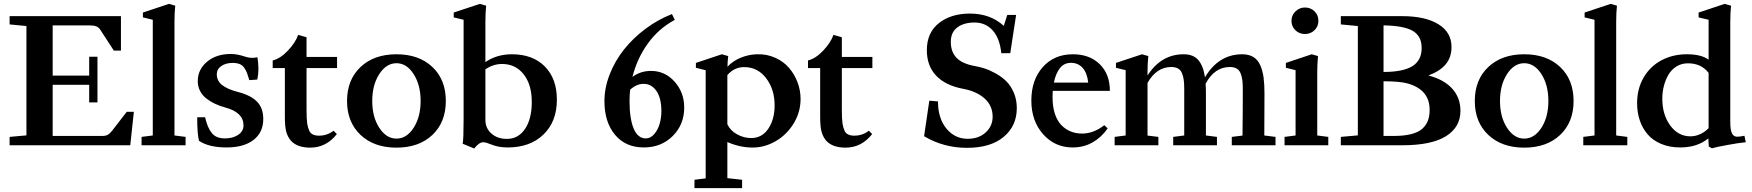

<svg xmlns="http://www.w3.org/2000/svg" viewBox="-20 -746 8996 986"><path d="M29.3 0V-43L115.7 -50.8V-612.3L29.3 -620.6V-663.1H601.1V-486.3H564.5L494.6 -593.8Q486.8 -605.5 474.6 -610.6Q462.4 -615.7 437 -615.7H250.5V-357.9H438V-454.6H480.5V-220.2H438V-310.5H250.5V-47.9H506.8Q522.5 -47.9 533.2 -53.7Q543.9 -59.6 556.2 -75.2L630.9 -171.9H667.5L648.9 0Z M707 0V-43L764.6 -50.3V-644.5L713.9 -656.7V-681.6L847.7 -726.1L879.9 -716.8Q876 -679.2 876 -634.8V-50.3L933.1 -43V0Z M1143.6 11.2Q1052.2 11.2 1002 -22.9Q992.7 -58.1 992.7 -143.6L1033.2 -144Q1045.4 -89.8 1067.9 -62.5Q1090.3 -35.2 1134.3 -35.2Q1175.8 -35.2 1203.1 -53.5Q1230.5 -71.8 1230.5 -102.1Q1230.5 -168.9 1137.2 -193.8Q1108.4 -201.7 1084.5 -212.9Q1060.5 -224.1 1039.8 -240.2Q1019 -256.3 1007.3 -279.1Q995.6 -301.8 995.6 -329.1Q995.6 -389.2 1043.2 -429Q1090.8 -468.8 1165 -468.8Q1198.7 -468.8 1238.8 -455.1Q1271 -444.3 1301.8 -452.1Q1307.1 -423.8 1307.1 -390.6Q1307.1 -364.3 1301.3 -337.4L1260.3 -334.5Q1253.4 -358.4 1248.5 -371.3Q1243.7 -384.3 1234.1 -397.9Q1224.6 -411.6 1210.2 -417.2Q1195.8 -422.9 1174.3 -422.9Q1140.1 -422.9 1116.7 -407Q1093.3 -391.1 1093.3 -364.7Q1093.3 -330.6 1120.8 -309.1Q1148.4 -287.6 1201.2 -273.9Q1266.6 -257.3 1299.3 -224.6Q1332 -191.9 1332 -134.8Q1332 -66.4 1282.2 -27.6Q1232.4 11.2 1143.6 11.2Z M1573.2 12.2Q1504.4 12.2 1472.2 -25.4Q1456.5 -44.9 1449.7 -70.6Q1442.9 -96.2 1442.9 -146.5V-396.5H1380.4V-435.5Q1419.9 -445.3 1458.5 -486.1Q1497.1 -526.9 1511.2 -566.9L1554.2 -554.7V-453.6H1710.9V-396.5H1554.2V-182.1Q1554.2 -133.8 1557.6 -111.8Q1561 -89.8 1568.4 -74.2Q1579.6 -49.3 1618.2 -49.3Q1660.6 -49.3 1692.9 -74.7L1710 -57.6Q1655.3 12.2 1573.2 12.2Z M2200.4 -53Q2131.3 12.2 2016.1 12.2Q1900.9 12.2 1831.5 -53.2Q1762.2 -118.7 1762.2 -227.5Q1762.2 -336.4 1831.5 -401.9Q1900.9 -467.3 2016.1 -467.3Q2131.3 -467.3 2200.4 -402.1Q2269.5 -336.9 2269.5 -227.5Q2269.5 -118.2 2200.4 -53ZM1927.7 -89.8Q1963.9 -34.2 2016.1 -34.2Q2068.4 -34.2 2104.2 -89.8Q2140.1 -145.5 2140.1 -227.5Q2140.1 -309.6 2104.2 -365.5Q2068.4 -421.4 2016.1 -421.4Q1963.9 -421.4 1927.7 -365.5Q1891.6 -309.6 1891.6 -227.5Q1891.6 -145.5 1927.7 -89.8Z M2415.5 16.6 2356 -7.8Q2360.8 -31.2 2360.8 -132.8V-644.5L2310.1 -656.7V-681.6L2444.3 -726.1L2476.6 -716.8Q2472.7 -679.2 2472.7 -634.8V-427.2Q2531.2 -467.3 2608.9 -467.3Q2715.8 -467.3 2777.8 -404.8Q2839.8 -342.3 2839.8 -233.9Q2839.8 -122.1 2771.2 -55.4Q2702.6 11.2 2587.4 11.2Q2540.5 11.2 2505.9 -2.9Q2475.1 -15.6 2462.4 -15.6Q2439.9 -15.6 2415.5 16.6ZM2472.7 -130.4Q2472.7 -87.4 2503.7 -60.1Q2534.7 -32.7 2583 -32.7Q2641.6 -32.7 2676.3 -84Q2710.9 -135.3 2710.9 -222.7Q2710.9 -311.5 2669.2 -364.5Q2627.4 -417.5 2558.1 -417.5Q2513.7 -417.5 2472.7 -390.1Z M3286.1 11.2Q3192.4 11.2 3138.2 -54Q3084 -119.1 3084 -226.6Q3084 -294.9 3111.1 -364.3Q3138.2 -433.6 3184.6 -491.9Q3231 -550.3 3294.7 -597.9Q3358.4 -645.5 3430.7 -673.8L3445.3 -644Q3361.8 -599.1 3306.4 -521.7Q3251 -444.3 3228 -351.1Q3269 -381.8 3323.2 -381.8Q3395 -381.8 3444.3 -326.7Q3493.7 -271.5 3493.7 -193.4Q3493.7 -106.4 3434.8 -47.6Q3376 11.2 3286.1 11.2ZM3212.9 -227.5Q3212.9 -136.7 3234.1 -85.9Q3255.4 -35.2 3296.4 -35.2Q3321.3 -35.2 3340.3 -57.9Q3359.4 -80.6 3367.9 -111.6Q3376.5 -142.6 3376.5 -174.3Q3376.5 -242.2 3351.1 -278.8Q3325.7 -315.4 3285.2 -315.4Q3249 -315.4 3216.3 -285.6Q3212.9 -258.3 3212.9 -227.5Z M3546.4 220.2V177.2L3604 169.9V-385.3L3553.7 -397.9V-422.9L3687 -467.3L3719.7 -458Q3716.3 -430.7 3715.8 -403.3Q3745.6 -434.6 3785.6 -450.4Q3825.7 -466.3 3867.7 -467.3Q3918 -468.8 3960.9 -449.5Q4003.9 -430.2 4032 -397.5Q4060.1 -364.7 4075.7 -323.2Q4091.3 -281.7 4091.3 -237.8Q4091.3 -170.9 4056.4 -113Q4021.5 -55.2 3964.6 -21.7Q3907.7 11.7 3844.7 11.7Q3779.8 11.7 3715.3 -16.6V168.9L3791 177.2V220.2ZM3801.3 -401.4Q3751 -401.4 3715.3 -360.4V-107.9Q3730.5 -75.2 3765.1 -56.2Q3799.8 -37.1 3837.4 -37.1Q3893.6 -37.1 3925.8 -85.4Q3958 -133.8 3958 -205.1Q3958 -287.1 3914.6 -344.2Q3871.1 -401.4 3801.3 -401.4Z M4322.3 12.2Q4253.4 12.2 4221.2 -25.4Q4205.6 -44.9 4198.7 -70.6Q4191.9 -96.2 4191.9 -146.5V-396.5H4129.4V-435.5Q4168.9 -445.3 4207.5 -486.1Q4246.1 -526.9 4260.3 -566.9L4303.2 -554.7V-453.6H4460V-396.5H4303.2V-182.1Q4303.2 -133.8 4306.6 -111.8Q4310.1 -89.8 4317.4 -74.2Q4328.6 -49.3 4367.2 -49.3Q4409.7 -49.3 4441.9 -74.7L4459 -57.6Q4404.3 12.2 4322.3 12.2Z M4945.8 13.2Q4826.2 13.2 4725.6 -46.4L4752.4 -229L4796.9 -225.1Q4796.9 -138.2 4840.3 -85.7Q4883.8 -33.2 4949.2 -33.2Q5005.9 -33.2 5041.7 -65.7Q5077.6 -98.1 5077.6 -146.5Q5077.6 -203.1 5036.4 -240.2Q4995.1 -277.3 4925.8 -290Q4836.4 -306.6 4788.1 -356.9Q4739.7 -407.2 4739.7 -488.3Q4739.7 -578.1 4801.5 -627.2Q4863.3 -676.3 4961.4 -676.3Q5065.4 -676.3 5134.8 -613.3L5152.8 -669.4H5198.2L5168 -472.7H5122.1Q5114.3 -549.8 5077.6 -590.1Q5041 -630.4 4984.9 -630.4Q4929.7 -630.4 4896.2 -605.2Q4862.8 -580.1 4862.8 -531.2Q4862.8 -480 4891.8 -449.5Q4920.9 -418.9 4984.4 -407.2Q5010.3 -402.8 5036.1 -394.5Q5062 -386.2 5093 -369.1Q5124 -352.1 5147.2 -329.3Q5170.4 -306.6 5186 -270.8Q5201.7 -234.9 5201.7 -191.4Q5201.7 -99.1 5134.3 -43Q5066.9 13.2 4945.8 13.2Z M5488.3 11.2Q5397 11.2 5336.7 -56.9Q5276.4 -125 5276.4 -229.5Q5276.4 -335.4 5335 -401.4Q5393.6 -467.3 5489.7 -467.3Q5575.7 -467.3 5627.7 -416.3Q5679.7 -365.2 5679.7 -279.3H5386.2Q5385.3 -256.8 5385.3 -246.1Q5385.3 -197.8 5397.5 -161.1Q5409.7 -124.5 5431.2 -102.8Q5452.6 -81.1 5479.2 -70.6Q5505.9 -60.1 5537.1 -60.1Q5596.2 -60.1 5650.9 -103L5668.5 -86.9Q5636.7 -41 5591.1 -14.9Q5545.4 11.2 5488.3 11.2ZM5479.5 -423.3Q5444.3 -423.3 5422.9 -395.8Q5401.4 -368.2 5392.1 -321.8H5568.4Q5563 -371.6 5539.8 -397.5Q5516.6 -423.3 5479.5 -423.3Z M5704.1 0V-43L5760.7 -50.3V-385.7L5710.9 -397.9V-422.9L5844.7 -467.3L5877 -458Q5873 -418 5873 -375V-358.4Q5942.9 -467.3 6058.6 -467.3Q6108.9 -467.3 6134.3 -437Q6159.7 -406.7 6168 -349.1Q6238.3 -467.3 6359.4 -467.3Q6393.6 -467.3 6416.7 -453.1Q6439.9 -439 6452.1 -410.6Q6464.4 -382.3 6469 -348.1Q6473.6 -314 6473.6 -265.1Q6473.6 -120.6 6472.7 -50.3L6530.3 -43V0H6305.7V-43L6360.8 -49.8Q6362.3 -166 6362.3 -288.1Q6362.3 -316.4 6359.9 -335Q6357.4 -353.5 6350.8 -369.9Q6344.2 -386.2 6330.6 -394Q6316.9 -401.9 6295.9 -401.9Q6217.3 -401.9 6171.4 -316.4Q6172.9 -292 6172.9 -265.1V-50.3L6229.5 -43V0H6004.9V-43L6061.5 -50.3V-288.1Q6061.5 -316.4 6059.1 -335Q6056.6 -353.5 6050 -369.9Q6043.5 -386.2 6029.8 -394Q6016.1 -401.9 5995.1 -401.9Q5919.4 -401.9 5873 -320.3V-49.8L5928.7 -43V0Z M6681.6 -571.3Q6652.3 -571.3 6632.3 -590.8Q6612.3 -610.4 6612.3 -639.2Q6612.3 -667.5 6632.8 -687.5Q6653.3 -707.5 6681.6 -707.5Q6710.4 -707.5 6730.5 -688Q6750.5 -668.5 6750.5 -639.2Q6750.5 -610.4 6730.5 -590.8Q6710.4 -571.3 6681.6 -571.3ZM6576.7 0V-43L6633.3 -50.3V-385.7L6583.5 -397.9V-422.9L6716.3 -467.3L6748.5 -458Q6744.6 -418 6744.6 -375V-50.3L6801.3 -43V0Z M6865.7 0V-43L6953.1 -50.8V-612.3L6865.7 -620.6V-663.1H7180.7Q7299.3 -663.1 7366.7 -621.6Q7434.1 -580.1 7434.1 -504.9Q7434.1 -452.6 7405.3 -417Q7376.5 -381.3 7315.4 -358.4Q7395 -337.9 7437.5 -291Q7480 -244.1 7480 -176.8Q7480 -92.8 7405.5 -46.4Q7331.1 0 7181.6 0ZM7085 -376.5Q7185.5 -376.5 7233.2 -406.2Q7280.8 -436 7280.8 -499Q7280.8 -560.1 7236.1 -586.9Q7191.4 -613.8 7085 -615.7ZM7085 -47.9H7138.2Q7190.9 -47.9 7227.8 -57.4Q7264.6 -66.9 7284.7 -85.4Q7304.7 -104 7313.2 -127.4Q7321.8 -150.9 7321.8 -182.1Q7321.8 -287.1 7205.1 -318.4Q7164.6 -328.6 7085 -328.6Z M7991.9 -53Q7922.9 12.2 7807.6 12.2Q7692.4 12.2 7623 -53.2Q7553.7 -118.7 7553.7 -227.5Q7553.7 -336.4 7623 -401.9Q7692.4 -467.3 7807.6 -467.3Q7922.9 -467.3 7991.9 -402.1Q8061 -336.9 8061 -227.5Q8061 -118.2 7991.9 -53ZM7719.2 -89.8Q7755.4 -34.2 7807.6 -34.2Q7859.9 -34.2 7895.8 -89.8Q7931.6 -145.5 7931.6 -227.5Q7931.6 -309.6 7895.8 -365.5Q7859.9 -421.4 7807.6 -421.4Q7755.4 -421.4 7719.2 -365.5Q7683.1 -309.6 7683.1 -227.5Q7683.1 -145.5 7719.2 -89.8Z M8110.8 0V-43L8168.5 -50.3V-644.5L8117.7 -656.7V-681.6L8251.5 -726.1L8283.7 -716.8Q8279.8 -679.2 8279.8 -634.8V-50.3L8336.9 -43V0Z M8771.5 15.6 8755.4 6.3 8752.9 -35.2Q8695.8 11.2 8608.9 11.2Q8554.7 11.2 8511.7 -6.6Q8468.8 -24.4 8441.9 -55.4Q8415 -86.4 8401.1 -127.4Q8387.2 -168.5 8387.2 -216.3Q8387.2 -290.5 8420.9 -348.1Q8454.6 -405.8 8512.5 -436.5Q8570.3 -467.3 8642.6 -467.3Q8717.3 -467.3 8754.4 -439.5V-644.5L8703.1 -656.7V-681.6L8836.9 -726.1L8869.6 -716.8Q8865.7 -679.2 8865.7 -634.8V-121.1Q8865.7 -77.6 8874.5 -60.8Q8883.3 -43.9 8901.4 -43.9Q8914.1 -43.9 8938.5 -48.8L8945.3 -15.6Q8909.2 -12.2 8849.4 -1.2Q8789.6 9.8 8771.5 15.6ZM8661.1 -45.9Q8686.5 -45.9 8711.2 -57.1Q8735.8 -68.4 8754.4 -87.9V-371.6Q8716.8 -420.9 8648.4 -420.9Q8615.7 -420.9 8589.8 -405Q8564 -389.2 8548.3 -362.5Q8532.7 -335.9 8524.7 -304.4Q8516.6 -272.9 8516.6 -239.3Q8516.6 -157.2 8557.4 -101.6Q8598.1 -45.9 8661.1 -45.9Z"/></svg>

Font: Elstob 6pt SemiBold
Style: Regular
Weight: 600
Designer: Peter S. Baker
Version: Version 1.015